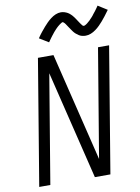

<svg xmlns="http://www.w3.org/2000/svg" viewBox="-103 -1040 808 1108"><g transform="rotate(-10 301.0 -486.0)"><path d="M35 0 157 -735H248L403 -99L509 -735H574L452 0H361L206 -636L100 0ZM236 -812 182 -845Q194 -863 206 -878Q218 -893 228.5 -905Q239 -917 249 -927Q259 -937 272.5 -947.5Q286 -958 301.5 -964.5Q317 -971 333 -971Q338 -971 343.5 -970Q349 -969 354 -967.5Q359 -966 363.5 -964Q368 -962 372.5 -959.5Q377 -957 380.5 -954Q384 -951 388 -947.5Q392 -944 395.5 -940Q399 -936 402 -932Q405 -928 408 -924Q411 -920 413.5 -916Q416 -912 419 -907.5Q422 -903 425 -898.5Q428 -894 431 -889.5Q434 -885 436.5 -882Q439 -879 442 -875Q445 -871 450 -871Q454 -871 457.5 -873Q461 -875 464.5 -877Q468 -879 471.5 -882Q475 -885 479.5 -889Q484 -893 485.5 -894Q487 -895 489 -897.5Q491 -900 493.5 -902.5Q496 -905 499 -908Q502 -911 504.5 -914Q507 -917 510 -920.5Q513 -924 515.5 -928Q518 -932 521.5 -935.5Q525 -939 528 -943.5Q531 -948 534.5 -952.5Q538 -957 541 -961.5Q544 -966 548 -972L602 -938Q589 -920 577.5 -905Q566 -890 555.5 -878Q545 -866 535 -856Q525 -846 511 -835.5Q497 -825 481.5 -819Q466 -813 451 -813Q440 -813 430 -815.5Q420 -818 411.5 -823.5Q403 -829 395.5 -835.5Q388 -842 382 -850Q376 -858 371 -865.5Q366 -873 359.5 -882.5Q353 -892 348.5 -899Q344 -906 336 -912Q335 -912 334.5 -912.5Q334 -913 333 -913Q330 -913 326 -910.5Q322 -908 319 -906Q316 -904 312 -901Q308 -898 303.5 -894Q299 -890 298 -889Q297 -888 294.5 -885.5Q292 -883 289.5 -880.5Q287 -878 284.5 -875Q282 -872 279 -869Q276 -866 273.5 -862.5Q271 -859 268 -855.5Q265 -852 262 -848Q259 -844 255.5 -839.5Q252 -835 249 -830.5Q246 -826 242.5 -821.5Q239 -817 236 -812Z"/></g></svg>

Font: Iosevka SS04 Lt Ex Obl
Style: Regular
Weight: 300
Width: 7
Italic angle: -9°
Monospace: yes
Designer: Belleve Invis
Foundry: Belleve Invis
Version: Version 19.0.0; ttfautohint (v1.8.4)